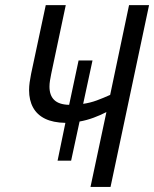

<svg xmlns="http://www.w3.org/2000/svg" viewBox="-20 -734 605 754"><path d="M335.4 0 397.9 -293.9Q374.5 -281.7 347.4 -271.7Q320.3 -261.7 292.5 -256.8L259.3 -103H206.1L236.8 -251.5Q188.5 -252.4 157 -267.8Q125.5 -283.2 109.9 -311.8Q94.2 -340.3 94.2 -379.9Q94.2 -394.5 96.4 -410.6Q98.6 -426.8 102.1 -443.8L159.7 -713.9H238.3L181.2 -444.3Q178.2 -429.7 176.3 -417.5Q174.3 -405.3 174.3 -393.6Q174.3 -359.4 193.1 -341.3Q211.9 -323.2 251.5 -322.3L288.6 -496.6H343.3L306.6 -326.2Q334 -330.1 359.9 -339.6Q385.7 -349.1 412.6 -361.3L486.8 -713.9H565.4L414.1 0Z"/></svg>

Font: Open Sans SemiCondensed
Style: Italic
Weight: 400
Width: 4
Italic angle: -12°
Designer: Monotype Design Team
Foundry: Monotype Imaging Inc.
Version: Version 3.000